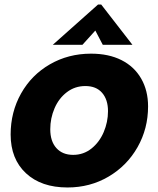

<svg xmlns="http://www.w3.org/2000/svg" viewBox="-20 -816 700 848"><path d="M27 -222Q27 -321 73 -403Q119 -485 200.5 -532Q282 -579 382 -579Q460 -579 516.5 -550.5Q573 -522 603.5 -469Q634 -416 634 -346Q634 -248 587.5 -166Q541 -84 459.5 -36Q378 12 278 12Q162 12 94.5 -51Q27 -114 27 -222ZM457 -325Q457 -376 431 -406Q405 -436 357 -436Q311 -436 275.5 -409Q240 -382 221 -338Q202 -294 202 -245Q202 -192 229 -162Q256 -132 303 -132Q349 -132 384 -160Q419 -188 438 -232.5Q457 -277 457 -325ZM344 -618H213L413 -796H427L565 -618H434L401 -681Z"/></svg>

Font: Open Sauce One Black Italic
Style: Regular
Weight: 900
Italic angle: -10°
Designer: Alfredo Marco Pradil
Foundry: Creative Sauce Fz LLC
Version: Version 1.477